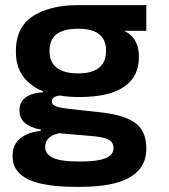

<svg xmlns="http://www.w3.org/2000/svg" viewBox="-20 -566 660 748"><path d="M284 -280Q321 -280 345 -290Q369 -300 381 -319Q393 -338 393 -365V-371Q393 -398 381 -416.5Q369 -435 345.5 -444.5Q322 -454 285 -454H284Q245 -454 220.5 -444Q196 -434 184.5 -415.5Q173 -397 173 -371V-365Q173 -338 185.5 -319Q198 -300 222.5 -290Q247 -280 284 -280ZM463 -446Q472 -442 476 -439Q498 -425 509.5 -402Q521 -379 521 -346V-342Q521 -267 463 -227.5Q405 -188 288 -188Q247 -188 212 -194Q199 -192 192 -188Q182 -182 182 -171Q182 -158 197.5 -152Q213 -146 248 -142L375 -128Q465 -118 507.5 -86.5Q550 -55 550 12V14Q550 65 519.5 98Q489 131 432 146.5Q375 162 293 162H274Q197 162 142 150Q87 138 58 111.5Q29 85 29 42V40Q29 11 42.5 -9Q56 -29 81 -41Q106 -53 139 -56V-61Q98 -69 77 -87Q56 -105 56 -135V-136Q56 -158 66 -172.5Q76 -187 96.5 -196Q117 -205 147 -206V-211Q123 -220 105 -234Q42 -279 42 -362V-369Q42 -424 67 -462.5Q92 -501 145 -522Q204 -546 283 -546H550V-446ZM281 63H297Q339 63 366.5 57.5Q394 52 408 41Q422 30 422 12V11Q422 -11 404.5 -21Q387 -31 348 -35L210 -47Q198 -44 188 -40Q173 -33 164.5 -21.5Q156 -10 156 6V7Q156 26 170 38.5Q184 51 212 57Q240 63 281 63Z"/></svg>

Font: Txt Sans SemiBold
Style: Regular
Weight: 600
Designer: Open Source
Foundry: XRLN
Version: Version 1.0